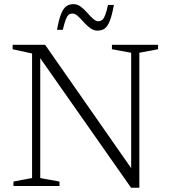

<svg xmlns="http://www.w3.org/2000/svg" viewBox="-20 -899 820 928"><path d="M135 -38.5V-640.5L41 -661V-682.5H198L634 -57.5L614 -31V-644L521 -661V-682.5H744V-661L653.5 -644V8.5H613.5L160 -638.5L174.5 -646.5V-38.5L267.5 -21.5V0H45V-21.5ZM530.5 -875Q521 -823 510 -796.2Q499 -769.5 484.8 -760.2Q470.5 -751 452 -751Q432 -751 415.5 -763.5Q399 -776 384.5 -792.2Q370 -808.5 356.8 -821Q343.5 -833.5 330.5 -833.5Q319.5 -833.5 312 -827.5Q304.5 -821.5 298 -804.8Q291.5 -788 283.5 -755H255.5Q265 -807 276.2 -833.8Q287.5 -860.5 301.8 -869.8Q316 -879 335 -879Q354.5 -879 370.8 -866.5Q387 -854 401.2 -837.8Q415.5 -821.5 429 -809Q442.5 -796.5 455.5 -796.5Q466 -796.5 473.8 -802.5Q481.5 -808.5 488.2 -825.5Q495 -842.5 502 -875Z"/></svg>

Font: Newsreader 14pt Light
Style: Regular
Weight: 300
Designer: Hugues Gentile
Foundry: Production Type
Version: Version 1.003